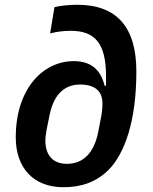

<svg xmlns="http://www.w3.org/2000/svg" viewBox="-20 -772 640 804"><path d="M246 12C318 12 382 -8 435 -61C503 -130 551 -267 551 -473C551 -656 471 -752 304 -752C267 -752 233 -748 208 -742L190 -632C212 -638 242 -643 276 -643C379 -643 424 -589 424 -452V-413H418C402 -480 361 -516 289 -516C159 -516 46 -399 46 -197C46 -71 118 12 246 12ZM260 -86C203 -86 170 -121 170 -183C170 -196 172 -212 176 -233L187 -287C203 -372 247 -418 315 -418C377 -418 409 -391 409 -339C409 -320 407 -298 402 -275L392 -223C375 -133 330 -86 260 -86Z"/></svg>

Font: IBM Plex Mono SmBld
Style: Italic
Weight: 600
Italic angle: -9.5°
Monospace: yes
Designer: Mike Abbink, Paul van der Laan, Pieter van Rosmalen
Foundry: Bold Monday
Version: Version 2.004